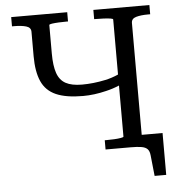

<svg xmlns="http://www.w3.org/2000/svg" viewBox="-58 -764 899 973"><g transform="rotate(-5 391.5 -277.5)"><path d="M363 -280Q277 -280 226 -302.5Q175 -325 153 -374.5Q131 -424 131 -503V-627Q131 -649 107 -656Q83 -663 46 -663H35V-710H320V-663H311Q292 -663 272 -662Q252 -661 238 -659Q224 -657 224 -653V-508Q224 -446 237 -408.5Q250 -371 280.5 -354.5Q311 -338 363 -338Q421 -338 482 -351Q516 -358 549 -373V-653Q549 -657 535 -659Q521 -661 501 -662Q481 -663 462 -663H453V-710H738V-663H727Q690 -663 666 -656Q642 -649 642 -627V-58H748V155H689L678 50Q676 28 666 17.5Q656 7 635.5 3.5Q615 0 581 0H453V-47H462Q481 -47 501 -48Q521 -49 535 -51.5Q549 -54 549 -57V-317Q516 -303 481 -295Q420 -280 363 -280Z"/></g></svg>

Font: Roboto Serif 20pt
Style: Regular
Weight: 400
Designer: Greg Gazdowicz
Foundry: Commercial Type
Version: Version 1.008